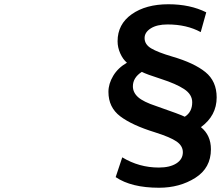

<svg xmlns="http://www.w3.org/2000/svg" viewBox="-20 -804 1040 903"><path d="M950 -746 924 -653Q858 -689 768 -689Q718 -689 689 -670.5Q660 -652 660 -625Q660 -595 691 -576.5Q722 -558 790 -538Q893 -508 946 -465Q999 -422 999 -346Q999 -260 925 -206Q972 -168 972 -102Q972 -14 898.5 32.5Q825 79 728 79Q598 79 524 29L555 -64Q634 -16 727 -16Q779 -16 809.5 -35.5Q840 -55 840 -88Q840 -118 810.5 -138.5Q781 -159 708 -182Q601 -215 545.5 -257Q490 -299 490 -372Q490 -410 512.5 -447.5Q535 -485 577 -509Q558 -525 545.5 -553Q533 -581 533 -610Q533 -690 599.5 -737Q666 -784 772 -784Q874 -784 950 -746ZM647 -466Q605 -439 605 -398Q605 -369 629.5 -347Q654 -325 715 -305Q830 -265 849 -255Q884 -277 884 -323Q884 -360 846 -385Q808 -410 738 -432.5Q668 -455 647 -466Z"/></svg>

Font: NotoSansHansBold
Style: Bold
Weight: 700
Designer: Ryoko NISHIZUKA  (kana & ideographs); Paul D. Hunt (Latin, Greek & Cyrillic); Wenlong ZHANG  (bopomofo); Sandoll Communi
Foundry: Adobe Systems Incorporated
Version: Version 1.00;December 8, 2021;FontCreator 13.0.0.2675 64-bit